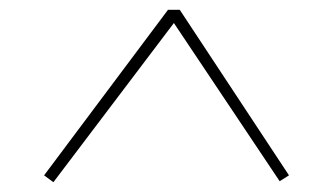

<svg xmlns="http://www.w3.org/2000/svg" viewBox="-20 -732 644 392"><path d="M570 -374 551 -362 335 -685 89 -360 70 -374 323 -712H347Z"/></svg>

Font: Literata 72pt Black
Style: Italic
Weight: 900
Italic angle: -2°
Designer: Latin by Veronika Burian and Jose Scaglione. Greek by Irene Vlachou. Cyrillic by Vera Evstafieva
Foundry: TypeTogether
Version: Version 3.002